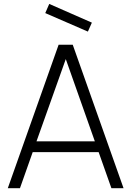

<svg xmlns="http://www.w3.org/2000/svg" viewBox="-20 -984 687 1004"><path d="M460.4 -865.6 237.5 -963.5 216.7 -915.6 439.6 -818.8ZM562.5 0H626L360.4 -750H286.5L20.8 0H84.4L151 -188.5H495.8ZM170.8 -244.8 324 -675 476 -244.8Z"/></svg>

Font: Manrope3 Light
Style: Regular
Weight: 300
Designer: Mikhail Sharanda
Foundry: Mikhail Sharanda
Version: Version 3.000;PS 003.000;hotconv 1.0.88;makeotf.lib2.5.64775